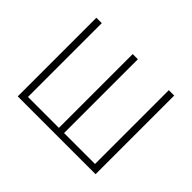

<svg xmlns="http://www.w3.org/2000/svg" viewBox="-137 -932 1181 1181"><g transform="rotate(45 453.0 -342.0)"><path d="M792 0H115V-684H162V-42H431V-684H476V-42H745V-684H792Z"/></g></svg>

Font: FiraGO ExtraLight
Style: Regular
Weight: 200
Designer: bBox Type
Foundry: bBox Type GmbH
Version: Version 1.001